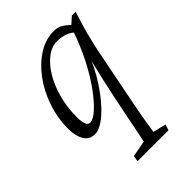

<svg xmlns="http://www.w3.org/2000/svg" viewBox="-191 -508 809 809"><g transform="rotate(-45 213.0 -104.0)"><path d="M403.3 -415Q394.5 -385.7 387.2 -362.8Q379.9 -339.8 374 -316.9Q368.2 -293.9 361.3 -265.1Q354.5 -236.3 346.7 -195.3L302.7 27.3Q290 91.8 284.7 126.5Q279.3 161.1 277.3 174.8L335 188.5L327.1 214.8H142.6L146.5 188.5L219.7 174.8Q224.6 153.3 230.5 121.6Q236.3 89.8 243.2 57.6L264.6 -47.9Q273.4 -90.8 285.2 -142.1Q296.9 -193.4 318.4 -276.4H328.1Q295.9 -192.4 253.4 -128.4Q210.9 -64.5 168.9 -28.3Q127 7.8 95.7 7.8Q64.5 7.8 48.3 -18.6Q32.2 -44.9 32.2 -86.9Q32.2 -153.3 53.2 -213.9Q74.2 -274.4 109.4 -321.3Q144.5 -368.2 188.5 -395.5Q232.4 -422.9 279.3 -422.9Q305.7 -422.9 323.2 -411.1Q340.8 -399.4 359.4 -379.9L346.7 -347.7Q331.1 -366.2 308.1 -374.5Q285.2 -382.8 259.8 -382.8Q227.5 -382.8 197.3 -359.4Q167 -335.9 143.6 -296.4Q120.1 -256.8 106.4 -205.6Q92.8 -154.3 92.8 -98.6Q92.8 -70.3 98.6 -55.7Q104.5 -41 116.2 -41Q134.8 -41 162.6 -65.9Q190.4 -90.8 222.2 -134.3Q253.9 -177.7 283.7 -235.4Q313.5 -293 335.9 -357.4L342.8 -380.9L380.9 -415Z"/></g></svg>

Font: Crimson Pro ExtraLight
Style: Italic
Weight: 250
Italic angle: -12°
Designer: Jacques Le Bailly
Foundry: Baron von Fonthausen
Version: Version 1.003